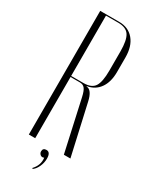

<svg xmlns="http://www.w3.org/2000/svg" viewBox="-215 -751 752 940"><g transform="rotate(30 161.5 -281.0)"><path d="M52 -699H159Q212 -699 242.5 -662.5Q273 -626 273 -563V-481Q273 -424 248 -389Q223 -354 179 -347V-345Q210 -344 223 -284L287 0H250L186 -289Q179 -321 169 -333.5Q159 -346 141 -346H88V0H52ZM237 -468V-576Q237 -640 219.5 -666.5Q202 -693 157 -693H88V-352H158Q203 -352 220 -378Q237 -404 237 -468ZM174 61Q168 63 165 63Q157 63 151 56.5Q145 50 145 41Q145 22 165 22Q188 22 188 58Q188 81 178 103.5Q168 126 152 137L149 133Q179 101 174 61Z"/></g></svg>

Font: Moniqa ExtLt Narrow Display
Style: Regular
Weight: 200
Width: 4
Designer: Rajesh Rajput
Foundry: Rajesh Rajput
Version: Version 1.000